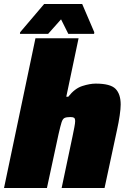

<svg xmlns="http://www.w3.org/2000/svg" viewBox="-26 -933 634 953"><path d="M-6 0 150 -743H364L303 -453H313Q345 -494 382.5 -506Q420 -518 449 -518Q522 -518 547.5 -492Q573 -466 573 -414Q573 -393 568 -359Q563 -325 555 -289L493 0H280L334 -256Q339 -280 343 -301Q347 -322 347 -331Q347 -345 341.5 -348.5Q336 -352 323 -352Q304 -352 294.5 -347.5Q285 -343 279.5 -325.5Q274 -308 265 -269L207 0ZM73 -765 74 -773 193 -913H382L442 -773L441 -765H313L277 -837L213 -765Z"/></svg>

Font: Saira Black
Style: Italic
Weight: 900
Italic angle: -12°
Designer: Hector Gatti with collaboration of the Omnibus-Type team
Foundry: Omnibus-Type
Version: Version 1.100; ttfautohint (v1.8.3)